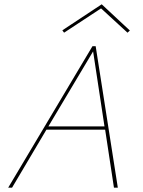

<svg xmlns="http://www.w3.org/2000/svg" viewBox="-20 -873 665 893"><path d="M453 -853 584 -731 573 -721 450 -834 278 -721 270 -732ZM410 -658H425L528 0H510L469 -270H196L36 0H18ZM205 -285H466L413 -634Z"/></svg>

Font: EauTest Thin
Style: Italic
Weight: 250
Italic angle: -12°
Designer: Christian Thalmann (Catharsis Fonts)
Version: Version 0.001;PS 000.001;hotconv 1.0.88;makeotf.lib2.5.64775